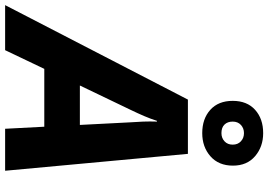

<svg xmlns="http://www.w3.org/2000/svg" viewBox="-229 -879 1048 750"><g transform="rotate(90 295.0 -504.0)"><path d="M-60 0 309 -714H521L587 0H423L415 -153H189L116 0ZM254 -292H408L398 -486Q396 -512 395 -539Q394 -566 395 -593H392Q384 -568 373.5 -543.5Q363 -519 350 -492ZM440 -770Q384 -770 349 -801.5Q314 -833 314 -889Q314 -945 349 -976.5Q384 -1008 440 -1008Q493 -1008 530 -976.5Q567 -945 567 -890Q567 -834 530.5 -802Q494 -770 440 -770ZM440 -845Q459 -845 472 -857Q485 -869 485 -889Q485 -909 472 -921Q459 -933 440 -933Q421 -933 408 -921Q395 -909 395 -889Q395 -869 406.5 -857Q418 -845 440 -845Z"/></g></svg>

Font: Noto Sans ExtraBold
Style: Italic
Weight: 800
Italic angle: -12°
Designer: Monotype Design Team
Foundry: Monotype Imaging Inc.
Version: Version 2.013; ttfautohint (v1.8.4.7-5d5b)